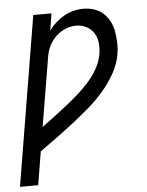

<svg xmlns="http://www.w3.org/2000/svg" viewBox="-81 -571 634 830"><g transform="rotate(-5 236.0 -156.5)"><path d="M-28 215 94 -520H173L161 -446Q174 -464 191 -479.5Q208 -495 227.5 -506Q247 -517 268.5 -522.5Q290 -528 311 -528Q336 -528 359 -520.5Q382 -513 398.5 -497.5Q415 -482 425.5 -461.5Q436 -441 440 -417.5Q444 -394 445 -370Q446 -346 442 -321Q435 -278 412.5 -238Q390 -198 360 -163Q330 -128 295 -98Q260 -68 223.5 -39.5Q187 -11 150 16Q113 43 75 70L51 215ZM92 -34Q120 -55 147.5 -75.5Q175 -96 202 -117.5Q229 -139 254.5 -161.5Q280 -184 303 -210Q326 -236 342.5 -266Q359 -296 364 -327Q368 -352 365.5 -375.5Q363 -399 351 -418Q339 -437 318.5 -447.5Q298 -458 274 -458Q251 -458 228 -448.5Q205 -439 187 -422Q169 -405 158 -383.5Q147 -362 143 -339Z"/></g></svg>

Font: Iosevka Curly
Style: Italic
Weight: 400
Italic angle: -9°
Monospace: yes
Designer: Belleve Invis
Foundry: Belleve Invis
Version: Version 22.1.2; ttfautohint (v1.8.4)